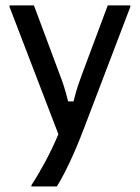

<svg xmlns="http://www.w3.org/2000/svg" viewBox="-20 -520 515 707"><path d="M95.8 166.7V161.7Q120 125 146.7 75.4Q173.3 25.8 195 -25.8L15 -495V-500H105L198.3 -250Q206.7 -228.3 214.6 -204.6Q222.5 -180.8 230.8 -146.7H250.8Q259.2 -180.8 267.1 -204.6Q275 -228.3 283.3 -250L376.7 -500H460V-495L288.3 -45Q263.3 20.8 237.1 76.7Q210.8 132.5 189.2 166.7Z"/></svg>

Font: Familjen Grotesk GF
Style: Regular
Weight: 400
Designer: Anders Wikstroem, Jonas Baeckman, Matilda Gysing, Kristian Moeller
Foundry: Familjen STHLM AB
Version: Version 2.000; Beta; Release 4; Build 6